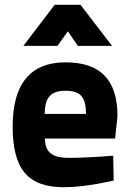

<svg xmlns="http://www.w3.org/2000/svg" viewBox="-20 -772 537 804"><path d="M269 -111C197 -111 169 -135 168 -192H462L472 -286C472 -437 401 -511 254 -511C108 -511 33 -421 33 -243C33 -63 97 12 248 12C341 12 456 -16 456 -16L454 -120C454 -120 351 -111 269 -111ZM167 -295C168 -361 190 -392 254 -392C317 -392 340 -366 340 -295ZM78 -580H221L264 -641L306 -580H449L317 -752H209Z"/></svg>

Font: TitilliumText22L
Style: 999 wt
Weight: 900
Designer: Campivisivi
Foundry: Campivisivi
Version: 1.000